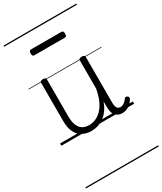

<svg xmlns="http://www.w3.org/2000/svg" viewBox="-301 -993 1248 1476"><g transform="rotate(-30 323.0 -255.0)"><path d="M260 18Q216 18 181 0Q146 -18 126.5 -57.5Q107 -97 107 -161V-496Q107 -506 113 -510Q119 -514 132 -514Q146 -514 152.5 -510Q159 -506 159 -496V-167Q159 -123 170.5 -92.5Q182 -62 205.5 -46Q229 -30 266 -30Q296 -30 324.5 -42.5Q353 -55 378 -80.5Q403 -106 422 -148Q441 -190 451 -248V-497Q451 -506 457.5 -510.5Q464 -515 478 -515Q491 -515 497.5 -510.5Q504 -506 504 -497V-92Q504 -72 508 -58Q512 -44 520.5 -37Q529 -30 543 -30Q554 -30 564 -34.5Q574 -39 584.5 -48Q595 -57 605 -71Q610 -78 616.5 -78Q623 -78 631 -72Q637 -67 638.5 -60.5Q640 -54 636 -48Q625 -28 608.5 -13Q592 2 573 10Q554 18 534 18Q514 18 499.5 12Q485 6 474 -6Q463 -18 457.5 -35.5Q452 -53 452 -76L451 -133Q436 -90 413.5 -60.5Q391 -31 365 -14Q339 3 312 10.5Q285 18 260 18ZM169 -706Q158 -706 154 -712.5Q150 -719 150 -731Q150 -744 154 -751Q158 -758 169 -758H437Q448 -758 452 -751Q456 -744 456 -731Q456 -719 452 -712.5Q448 -706 437 -706ZM0 369H646V379H0ZM0 -20H646V0H0ZM0 -505H646V-500H0ZM0 -889H646V-879H0Z"/></g></svg>

Font: Playwrite HR Lijeva Guides
Style: Regular
Weight: 400
Designer: Veronika Burian, José Scaglione
Foundry: TypeTogether
Version: Version 1.003